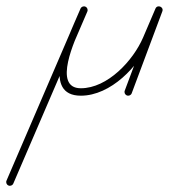

<svg xmlns="http://www.w3.org/2000/svg" viewBox="-134 -297 545 620"><path d="M-106.7 302C-100.7 304.6 -93.6 301.8 -91 295.7C-11.3 110.6 68.3 -74.6 148 -259.7C150.6 -265.8 147.8 -272.9 141.7 -275.5C135.6 -278.1 128.6 -275.3 126 -269.2C126 -269.2 126 -269.2 126 -269.2C46.3 -84.1 -33.4 101.1 -113 286.3C-115.6 292.3 -112.8 299.4 -106.7 302ZM141.8 -275.5C135.7 -278.1 128.6 -275.3 126 -269.2C119 -253.1 112 -236.9 105 -220.8C80.1 -163.4 2.6 12 127 12C223.5 12 314.1 -82.7 350 -166.3C350 -166.3 350 -166.3 350 -166.3C350 -166.3 350 -166.3 350 -166.3C363.4 -197.4 376.7 -228.6 390 -259.8C393.1 -266.9 388.9 -272.8 383.3 -275.1C377.6 -277.4 370.5 -276 367.8 -268.7C334.8 -180.5 301.8 -92.4 268.8 -4.2C266.5 2 269.6 8.9 275.8 11.2C282.1 13.6 289 10.4 291.3 4.2C324.3 -84 357.3 -172.1 390.2 -260.3C393 -267.6 388.9 -273.4 383.5 -275.6C378 -277.8 371 -276.4 368 -269.2C354.6 -238 341.3 -206.9 328 -175.7C328 -175.7 328 -175.7 328 -175.7C328 -175.7 328 -175.7 328 -175.7C296 -101.4 213.4 -12 127 -12C33.7 -12 110.4 -173 127 -211.2C134 -227.4 141 -243.6 148 -259.7C150.6 -265.8 147.9 -272.9 141.8 -275.5Z"/></svg>

Font: FRB American Cursive Guidelines Arrows Light
Style: Italic
Weight: 300
Italic angle: -25°
Version: Version 2.0;Modular Font Editor K font №1